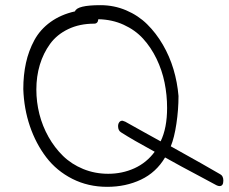

<svg xmlns="http://www.w3.org/2000/svg" viewBox="-20 -725 881 740"><path d="M69.8 -381.8Q69.8 -436 80.1 -482.7Q90.3 -529.3 112.5 -570.3Q134.8 -611.3 174.6 -640.1Q214.4 -668.9 269 -681.2Q276.9 -705.1 367.2 -705.1Q419.4 -705.1 466.1 -685.3Q512.7 -665.5 547.1 -631.6Q581.5 -597.7 607.7 -552.7Q633.8 -507.8 648.7 -457.8Q663.6 -407.7 668 -355Q668 -302.2 659.9 -248.3Q651.9 -194.3 638.2 -161.1Q777.8 -83.5 829.1 -53.2Q840.8 -46.9 840.8 -28.8Q840.8 -7.8 826.2 -7.8Q820.8 -7.8 814 -11.2Q792 -23.4 752.2 -44.4Q712.4 -65.4 679 -83.5Q645.5 -101.6 616.2 -118.2Q582 -60.5 523.4 -32.7Q464.8 -4.9 393.1 -4.9Q319.8 -4.9 259 -35.6Q198.2 -66.4 158.2 -118.9Q118.2 -171.4 95.2 -238.8Q72.3 -306.2 69.8 -381.8ZM446.8 -214.8Q435.1 -221.7 435.1 -238.8Q435.1 -247.6 439.5 -253.7Q443.8 -259.8 452.1 -259.8Q453.1 -259.8 462.9 -255.9Q487.8 -241.7 534.2 -216.1Q580.6 -190.4 599.1 -180.2Q624 -231.4 624 -309.1Q624 -358.9 614.3 -406.7Q604.5 -454.6 583.3 -498.5Q562 -542.5 531.5 -575.9Q501 -609.4 456.5 -629.6Q412.1 -649.9 358.9 -650.9Q357.4 -633.8 342.8 -633.8Q286.6 -633.8 242.9 -612.8Q199.2 -591.8 173.1 -555.9Q147 -520 133.5 -475.3Q120.1 -430.7 120.1 -379.9Q120.1 -332 131.8 -285.4Q143.6 -238.8 167 -197.3Q190.4 -155.8 222.9 -124Q255.4 -92.3 300.5 -73.7Q345.7 -55.2 397 -55.2Q451.2 -55.2 498 -76.4Q544.9 -97.7 576.2 -140.1Q491.7 -186 446.8 -214.8Z"/></svg>

Font: Zhizn
Style: Regular
Weight: 400
Designer: Peter Zharnov
Foundry: Peter Zharnov
Version: Version 1.000